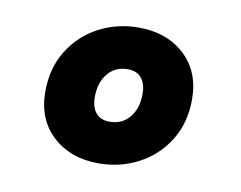

<svg xmlns="http://www.w3.org/2000/svg" viewBox="-50 -780 607 483"><g transform="rotate(10 253.5 -539.0)"><path d="M65 -517Q65 -577 93 -622Q121 -667 167.5 -691.5Q214 -716 269 -716Q341 -716 386.5 -674Q432 -632 432 -561Q432 -501 404 -456Q376 -411 329.5 -386.5Q283 -362 228 -362Q156 -362 110.5 -404Q65 -446 65 -517ZM307 -553Q307 -579 295 -593.5Q283 -608 260 -608Q228 -608 209 -585Q190 -562 190 -525Q190 -499 202 -484.5Q214 -470 237 -470Q269 -470 288 -493Q307 -516 307 -553Z"/></g></svg>

Font: FiraGO Heavy
Style: Italic
Weight: 900
Italic angle: -8°
Designer: bBox Type GmbH
Foundry: bBox Type GmbH
Version: Version 1.001